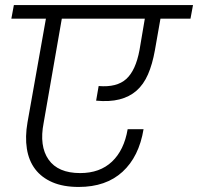

<svg xmlns="http://www.w3.org/2000/svg" viewBox="-20 -760 785 761"><path d="M35 -740H745L735 -686H616L594 -561Q584 -505 566.5 -465Q549 -425 521 -400.5Q493 -376 453.5 -366Q414 -356 361 -361L371 -419Q443 -413 480.5 -447Q518 -481 533 -562L554 -686H225L153 -273Q135 -181 172.5 -127.5Q210 -74 298 -74Q376 -74 424 -119.5Q472 -165 486 -248H549Q531 -139 465.5 -79Q400 -19 292 -19Q231 -19 188 -37.5Q145 -56 119.5 -89.5Q94 -123 86.5 -170.5Q79 -218 89 -275L162 -686H25Z"/></svg>

Font: SVN-Poppins Light
Style: Italic
Weight: 300
Italic angle: -10°
Designer: Ninad Kale (Devanagari), Jonny Pinhorn (Latin)
Foundry: Indian Type Foundry
Version: Version 3.002 2017; ttfautohint (v1.8.3)